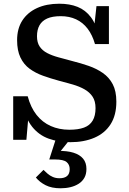

<svg xmlns="http://www.w3.org/2000/svg" viewBox="-20 -748 692 1033"><path d="M353 -50Q401 -50 432 -61.5Q463 -73 478.5 -99Q494 -125 494 -166Q494 -204 478 -228Q462 -252 434.5 -267.5Q407 -283 371 -293.5Q335 -304 296 -314Q252 -326 211.5 -340.5Q171 -355 139.5 -378Q108 -401 90 -438.5Q72 -476 72 -532Q72 -594 100 -637.5Q128 -681 179 -704.5Q230 -728 299 -728Q355 -728 397.5 -711Q440 -694 469 -655.5Q498 -617 513 -552L484 -577L499 -715H566V-511H491Q477 -560 451.5 -593.5Q426 -627 389.5 -644Q353 -661 307 -661Q262 -661 234 -648.5Q206 -636 192.5 -612Q179 -588 179 -553Q179 -519 193.5 -497.5Q208 -476 234 -462.5Q260 -449 295 -439.5Q330 -430 371 -419Q415 -408 457 -393.5Q499 -379 533 -355.5Q567 -332 586.5 -295Q606 -258 606 -201Q606 -128 575 -79.5Q544 -31 488 -7Q432 17 359 17Q295 17 242 -2Q189 -21 153 -66Q117 -111 102 -188L136 -158L122 4H51V-230H129Q145 -170 176.5 -130Q208 -90 253 -70Q298 -50 353 -50ZM362 -5 295 79 292 64Q341 63 375 73.5Q409 84 427 105.5Q445 127 445 161Q445 189 434 208.5Q423 228 403.5 240.5Q384 253 359 259Q334 265 306 265Q258 265 225.5 248.5Q193 232 173 207L214 166Q223 175 235.5 186Q248 197 264 204Q280 211 300 211Q327 211 341 199Q355 187 355 162Q355 138 338.5 124Q322 110 276 110H245L282 -5Z"/></svg>

Font: Roboto Serif Medium
Style: Regular
Weight: 500
Designer: Greg Gazdowicz
Foundry: Commercial Type
Version: Version 1.008